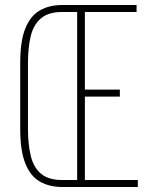

<svg xmlns="http://www.w3.org/2000/svg" viewBox="-20 -749 601 769"><path d="M229 0Q178 0 140 -21.5Q102 -43 81.5 -94Q61 -145 61 -232V-497Q61 -585 81.5 -635.5Q102 -686 140 -707.5Q178 -729 229 -729H295V-701H229Q174 -701 144 -675.5Q114 -650 103 -604Q92 -558 92 -496V-233Q92 -172 103 -125.5Q114 -79 144 -53.5Q174 -28 229 -28H295V0ZM289 0V-729H527V-701H320V-28H532V0ZM313 -362V-390H460V-362Z"/></svg>

Font: Hubot Sans Condensed ExtraLight
Style: Regular
Weight: 200
Width: 3
Designer: Deni Anggara
Foundry: GitHub, Inc., Subsidiary of Microsoft Corporation
Version: Version 2.000